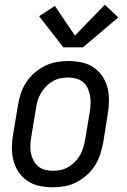

<svg xmlns="http://www.w3.org/2000/svg" viewBox="-20 -787 540 815"><path d="M204 8Q175 8 147 2Q119 -4 96.5 -19Q74 -34 59 -56.5Q44 -79 37 -106Q30 -133 30.5 -161.5Q31 -190 36 -219L56 -339Q60 -364 68 -389Q76 -414 90.5 -436.5Q105 -459 125.5 -477Q146 -495 170 -507Q194 -519 219.5 -523.5Q245 -528 270 -528Q299 -528 327 -522Q355 -516 377 -501Q399 -486 414.5 -463.5Q430 -441 436.5 -414Q443 -387 442.5 -358.5Q442 -330 437 -301L418 -181Q413 -156 405 -131Q397 -106 382.5 -83.5Q368 -61 347.5 -43Q327 -25 303.5 -13Q280 -1 254.5 3.5Q229 8 204 8ZM205 -62Q221 -62 238 -65.5Q255 -69 270 -78Q285 -87 298 -100Q311 -113 319.5 -128Q328 -143 333 -159.5Q338 -176 341 -192L361 -312Q364 -330 364.5 -347.5Q365 -365 362 -381.5Q359 -398 352 -413Q345 -428 332.5 -438.5Q320 -449 303 -453.5Q286 -458 269 -458Q252 -458 235.5 -454.5Q219 -451 203.5 -442Q188 -433 175.5 -420Q163 -407 154 -392Q145 -377 140 -360.5Q135 -344 133 -328L113 -208Q110 -190 109 -172.5Q108 -155 111 -138.5Q114 -122 121.5 -107Q129 -92 141.5 -81.5Q154 -71 170.5 -66.5Q187 -62 205 -62ZM249 -586 146 -718 213 -762 298 -636 425 -767 482 -713 332 -586Z"/></svg>

Font: Iosevka SS04 Oblique
Style: Regular
Weight: 400
Italic angle: -9°
Monospace: yes
Designer: Belleve Invis
Foundry: Belleve Invis
Version: Version 19.0.0; ttfautohint (v1.8.4)